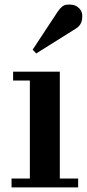

<svg xmlns="http://www.w3.org/2000/svg" viewBox="-20 -809 375 829"><path d="M29.8 -38.1H108.9V-461.4H36.6V-499.5H238.3V-38.1H317.4V0H29.8ZM121.1 -594.7 228.5 -757.8Q247.6 -786.1 266.1 -788.6Q297.4 -792.5 315.4 -778.8Q333.5 -765.1 335 -745.6Q337.9 -704.6 309.1 -686.5L136.2 -578.1Z"/></svg>

Font: Cantata One
Style: Regular
Weight: 400
Designer: Joana Maria Correia da Silva
Foundry: Joana Maria Correia da Silva
Version: Version 1.002